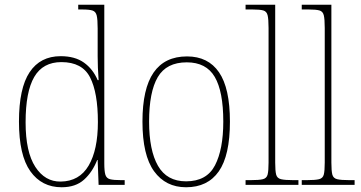

<svg xmlns="http://www.w3.org/2000/svg" viewBox="-20 -780 1523 810"><path d="M240 10Q156 10 108 -57.5Q60 -125 60 -267Q60 -408 105 -475.5Q150 -543 236 -543Q296 -543 334 -516Q372 -489 392 -442H396Q394 -469 393 -494.5Q392 -520 392 -543V-660Q392 -698 388 -714.5Q384 -731 370.5 -735.5Q357 -740 327 -740H310V-760H420V-91Q420 -58 424.5 -43Q429 -28 444 -24Q459 -20 492 -20H506V0H396L392 -105H390Q370 -54 334.5 -22Q299 10 240 10ZM236 -14Q315 -15 354 -81.5Q393 -148 393 -265Q393 -389 360 -453.5Q327 -518 239 -518Q161 -518 124.5 -455.5Q88 -393 88 -264Q88 -139 129 -76Q170 -13 236 -14Z M765 10Q679 10 630 -57.5Q581 -125 581 -267Q581 -406 628 -474Q675 -542 769 -542Q858 -542 904 -475Q950 -408 950 -267Q950 -124 903 -57Q856 10 765 10ZM765 -15Q852 -15 887 -82.5Q922 -150 922 -267Q922 -394 886 -455.5Q850 -517 768 -517Q682 -517 645.5 -454.5Q609 -392 609 -267Q609 -146 646.5 -80.5Q684 -15 765 -15Z M1016 0V-20H1036Q1073 -20 1089 -24Q1105 -28 1109 -43.5Q1113 -59 1113 -94V-662Q1113 -699 1109 -715.5Q1105 -732 1090.5 -736Q1076 -740 1046 -740H1016V-760H1141V-94Q1141 -59 1145 -43.5Q1149 -28 1165.5 -24Q1182 -20 1218 -20H1239V0Z M1253 0V-20H1273Q1310 -20 1326 -24Q1342 -28 1346 -43.5Q1350 -59 1350 -94V-662Q1350 -699 1346 -715.5Q1342 -732 1327.5 -736Q1313 -740 1283 -740H1253V-760H1378V-94Q1378 -59 1382 -43.5Q1386 -28 1402.5 -24Q1419 -20 1455 -20H1476V0Z"/></svg>

Font: Noto Serif Georgian SemiCondensed Thin
Style: Regular
Weight: 100
Width: 4
Designer: Monotype Design Team, Akaki Razmadze
Foundry: Google LLC
Version: Version 2.003; ttfautohint (v1.8.4.7-5d5b)